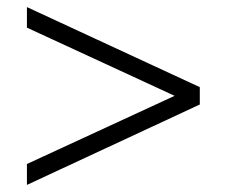

<svg xmlns="http://www.w3.org/2000/svg" viewBox="-20 -556 640 542"><path d="M56 -34V-93L487 -292V-279L56 -478V-536L544 -310V-261Z"/></svg>

Font: Nunito Sans 9pt Light
Style: Regular
Weight: 300
Version: Version 3.101;gftools[0.9.27]